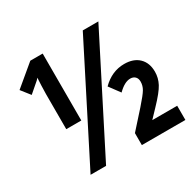

<svg xmlns="http://www.w3.org/2000/svg" viewBox="-154 -888 1087 1063"><g transform="rotate(-30 390.0 -357.0)"><path d="M596.7 -713.9 233.9 0H134.8L497.1 -713.9ZM741.2 -0.5H462.9V-77.1L560.1 -185.5Q606.4 -237.8 619.6 -260.5Q632.8 -283.2 632.8 -308.6Q632.8 -329.1 621.3 -340.3Q609.9 -351.6 590.8 -351.6Q554.2 -351.6 511.2 -308.6L460.9 -376.5Q522.9 -438.5 602.1 -438.5Q661.6 -438.5 695.3 -405.8Q729 -373 729 -316.4Q729 -276.9 710.2 -241.2Q691.4 -205.6 631.8 -143.6L582 -91.3H741.2ZM240.7 -286.1H144.5V-511.2L146 -565.9L148.4 -612.8Q145 -607.9 137.7 -601.1Q130.4 -594.2 73.7 -545.9L28.8 -603L161.6 -713.9H240.7Z"/></g></svg>

Font: TypoPRO Open Sans Condensed
Style: Bold
Weight: 700
Width: 3
Foundry: Ascender Corporation
Version: Version 1.11